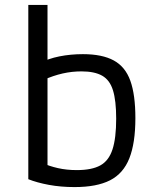

<svg xmlns="http://www.w3.org/2000/svg" viewBox="-20 -750 640 780"><path d="M283 10Q227 10 178.5 1Q130 -8 95 -22V-730H173V-47L152 -88Q180 -75 215.5 -67Q251 -59 292 -59Q353 -59 387.5 -78Q422 -97 437 -143Q452 -189 452 -268Q452 -341 439 -383Q426 -425 395 -442.5Q364 -460 311 -460Q272 -460 234.5 -451.5Q197 -443 156 -425L138 -492Q176 -512 221.5 -521Q267 -530 317 -530Q395 -530 442 -504.5Q489 -479 509.5 -422Q530 -365 530 -270Q530 -169 505.5 -107Q481 -45 427 -17.5Q373 10 283 10Z"/></svg>

Font: M PLUS Code Latin Expanded
Style: Regular
Weight: 400
Width: 7
Designer: Coji Morishita
Foundry: UNDERFOREST DESIGN
Version: Version 1.002; ttfautohint (v1.8.3)